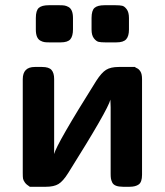

<svg xmlns="http://www.w3.org/2000/svg" viewBox="-20 -714 632 734"><path d="M67 -52V-411Q67 -458 113 -458H141Q167 -458 177 -446.5Q187 -435 187 -412V-125Q196 -163 348 -405Q368 -436 385.5 -447Q403 -458 434 -458H496Q497 -456 504 -453Q511 -450 517 -440.5Q523 -431 523 -411V-46Q523 -18 510.5 -9Q498 0 476 0H450Q434 0 423.5 -4Q413 -8 409 -16.5Q405 -25 404 -32Q403 -39 403 -50V-304Q403 -309 402.5 -318.5Q402 -328 402 -333Q393 -295 241 -53Q221 -21 203.5 -10.5Q186 0 156 0H94Q81 -8 75 -16.5Q69 -25 68 -31.5Q67 -38 67 -52ZM117 -601V-645Q117 -674 128.5 -684Q140 -694 166 -694H208Q219 -694 226 -693Q233 -692 241.5 -687.5Q250 -683 254.5 -672.5Q259 -662 259 -645V-602Q259 -576 249 -564Q239 -552 212 -552H168Q157 -552 150 -553Q143 -554 134.5 -558.5Q126 -563 121.5 -573.5Q117 -584 117 -601ZM330 -601V-645Q330 -674 341.5 -684Q353 -694 379 -694H422Q438 -694 447 -692Q456 -690 464.5 -678.5Q473 -667 473 -645V-601Q473 -576 462.5 -564Q452 -552 425 -552H382Q366 -552 357 -554Q348 -556 339 -567.5Q330 -579 330 -601Z"/></svg>

Font: CMU Sans Serif
Style: Bold
Weight: 700
Version: Version 0.7.0